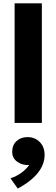

<svg xmlns="http://www.w3.org/2000/svg" viewBox="-20 -740 340 1156"><path d="M68 0V-720H232V0ZM87 395.5 43 333.5Q80 321.5 110 299.2Q140 277 155.5 253.5Q114.5 256 84 234Q53.5 212 53.5 174Q53.5 134 79.2 109.8Q105 85.5 145.5 85.5Q190.5 85.5 219.5 115.2Q248.5 145 248.5 192.5Q248.5 307.5 87 395.5Z"/></svg>

Font: Geologica
Style: Bold
Weight: 700
Designer: Sindre Bremnes, Frode Helland
Foundry: Monokrom Skriftforlag AS
Version: Version 1.010; ttfautohint (v1.8.4.7-5d5b);gftools[0.9.28]